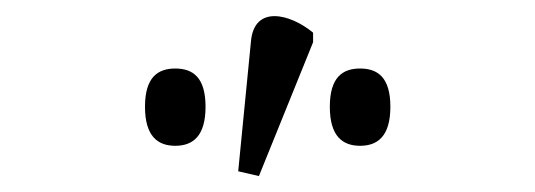

<svg xmlns="http://www.w3.org/2000/svg" viewBox="-20 -827 672 241"><path d="M305 -606 373 -774V-786C344 -810 299 -821 295 -775L279 -612ZM200 -644C222 -644 238 -656 238 -693C238 -730 222 -741 200 -741C178 -741 162 -730 162 -693C162 -656 178 -644 200 -644ZM432 -644C454 -644 470 -656 470 -693C470 -730 454 -741 432 -741C410 -741 394 -730 394 -693C394 -656 410 -644 432 -644Z"/></svg>

Font: Noto Serif Light
Style: Regular
Weight: 300
Designer: Monotype Design Team
Foundry: Monotype Imaging Inc.
Version: Version 2.013